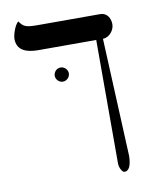

<svg xmlns="http://www.w3.org/2000/svg" viewBox="-99 -688 833 1071"><g transform="rotate(-10 317.5 -152.5)"><path d="M490.2 -439.5V260.7C490.2 284.7 505.9 312.5 518.1 312.5C543.9 312.5 557.1 283.7 558.6 230.5L528.3 -439.5C564.9 -439.5 594.2 -477.1 594.2 -510.3C594.2 -544.9 574.7 -577.6 537.6 -577.6H182.1C114.3 -577.6 102.1 -585 80.1 -616.7C60.5 -602.5 42 -549.3 42 -523.9C42 -458 96.7 -439.5 163.1 -439.5ZM307.6 -282.7C307.6 -304.2 289.1 -322.8 267.1 -322.8C245.6 -322.8 227.5 -304.2 227.5 -282.7C227.5 -261.7 245.6 -242.7 267.1 -242.7C289.1 -242.7 307.6 -261.7 307.6 -282.7Z"/></g></svg>

Font: Cardo
Style: Italic
Weight: 400
Designer: David J. Perry
Foundry: David J. Perry
Version: Version 0.99